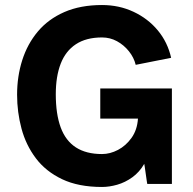

<svg xmlns="http://www.w3.org/2000/svg" viewBox="-20 -732 766 764"><path d="M386 12Q292 12 227 -19Q162 -50 122.5 -102.5Q83 -155 65.5 -220.5Q48 -286 48 -355Q48 -428 68.5 -492.5Q89 -557 130.5 -606.5Q172 -656 236 -684Q300 -712 386 -712Q454 -712 511.5 -685Q569 -658 608 -611Q647 -564 661 -502L520 -474Q513 -503 493 -528Q473 -553 445.5 -568Q418 -583 386 -583Q323 -583 282 -556Q241 -529 221.5 -478.5Q202 -428 202 -357Q202 -278 221.5 -225Q241 -172 282 -145.5Q323 -119 386 -119Q418 -119 449.5 -135.5Q481 -152 503.5 -183.5Q526 -215 529 -260H379V-380H664V0H566Q566 0 564 -12Q562 -24 560 -40Q558 -56 556 -68Q554 -80 554 -80Q535 -47 506.5 -26.5Q478 -6 446.5 3Q415 12 386 12Z"/></svg>

Font: Inclusive Sans
Style: Regular
Weight: 400
Designer: Olivia King
Foundry: Olivia King
Version: Version 2.004